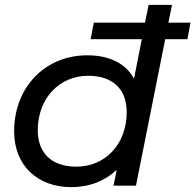

<svg xmlns="http://www.w3.org/2000/svg" viewBox="-20 -762 802 788"><path d="M762 -669H671L686 -742H590L575 -669H365L352 -601H562L530 -439C496 -502 429 -535 338 -535C166 -535 38 -405 38 -223C38 -80 137 6 272 6C348 6 412 -20 459 -65L446 0H538L658 -601H749ZM293 -78C192 -78 135 -134 135 -227C135 -358 223 -451 342 -451C443 -451 500 -396 500 -302C500 -171 413 -78 293 -78Z"/></svg>

Font: AWKNG-Font Medium
Style: Italic
Weight: 500
Italic angle: -11.3°
Designer: Awakening Church
Foundry: Awakening Church
Version: Version 1.700;PS 001.700;hotconv 1.0.88;makeotf.lib2.5.64775